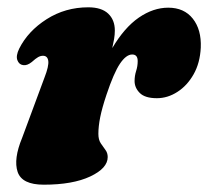

<svg xmlns="http://www.w3.org/2000/svg" viewBox="-20 -493 569 525"><path d="M43 -315Q32 -316.5 27.5 -328.5Q23 -340.5 32.5 -360Q56.5 -408 107.5 -440.5Q158.5 -473 221.5 -473Q257.5 -473 275.8 -455.8Q294 -438.5 294 -409.5Q294 -398.5 292 -386.5Q290 -374.5 287 -361.5Q320 -417.5 359.5 -444.8Q399 -472 440 -472Q483.5 -472 507.2 -442Q531 -412 529 -363Q527 -321 509.5 -290Q492 -259 465.2 -241.8Q438.5 -224.5 409 -224.5Q376.5 -224.5 362.2 -238.8Q348 -253 348 -271.5Q348 -285.5 352.2 -298.8Q356.5 -312 356.5 -326Q356.5 -344 341.5 -344Q325 -344 308 -318.8Q291 -293.5 271 -233.5Q259 -197.5 254 -172.5Q249 -147.5 249 -127Q249 -111 255.5 -101.2Q262 -91.5 268.2 -83.2Q274.5 -75 274.5 -63.5Q274.5 -33 226.8 -10.5Q179 12 99.5 12Q40 12 28.2 -23Q16.5 -58 40.5 -116L101.5 -280.5Q114 -312.5 112 -326.5Q110 -340.5 97.5 -340.5Q91 -340.5 84.2 -336.8Q77.5 -333 67 -323.5Q54 -313 43 -315Z"/></svg>

Font: Fraunces 72pt S050 Black
Style: Italic
Weight: 900
Italic angle: -16°
Version: Version 1.000; ttfautohint (v1.8.3)